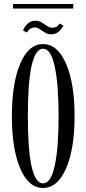

<svg xmlns="http://www.w3.org/2000/svg" viewBox="-20 -932 433 963"><path d="M45.4 -889.2V-912.1H347.2V-889.2ZM237.3 -759.8Q220.2 -759.8 205.8 -768.6Q191.4 -777.3 179.2 -785.9Q167 -794.4 154.8 -794.4Q139.6 -794.4 129.2 -785.9Q118.7 -777.3 115.2 -769L95.7 -778.8Q101.1 -795.9 117.4 -812Q133.8 -828.1 157.2 -828.1Q174.8 -828.1 189.2 -819.3Q203.6 -810.5 216.3 -801.8Q229 -793 241.7 -793Q268.1 -793 277.8 -814L297.9 -804.2Q292.5 -789.6 275.9 -774.7Q259.3 -759.8 237.3 -759.8ZM195.8 10.7Q123 10.7 81.3 -87.4Q39.6 -185.5 39.6 -349.1Q39.6 -513.7 81.3 -612.3Q123 -710.9 195.8 -710.9Q269 -710.9 311.5 -612.1Q354 -513.2 354 -349.1Q354 -185.5 311.5 -87.4Q269 10.7 195.8 10.7ZM195.8 -12.2Q235.8 -12.2 254.9 -102.3Q273.9 -192.4 273.9 -349.1Q273.9 -505.9 254.9 -596.7Q235.8 -687.5 195.8 -687.5Q119.6 -687.5 119.6 -349.1Q119.6 -12.2 195.8 -12.2Z"/></svg>

Font: Imbue
Style: Regular
Weight: 400
Designer: Tyler Finck
Foundry: Etcetera Type Company
Version: Version 0.910